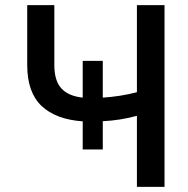

<svg xmlns="http://www.w3.org/2000/svg" viewBox="-20 -727 731 747"><path d="M379.9 -347.2Q448.7 -351.6 512.7 -368.2V-707H620.1V0H512.7V-276.4Q448.7 -258.8 379.9 -255.4V-145.5H301.8V-254.9Q197.3 -262.2 141.6 -314.9Q85.9 -367.7 85.9 -473.6V-707H191.4V-473.6Q191.4 -412.6 219 -382.8Q246.6 -353 301.8 -347.2V-490.2H379.9Z"/></svg>

Font: Pretendard GOV Medium
Style: Regular
Weight: 500
Designer: Base glyphs from Inter by Rasmus Andersson; Hangeul glyphs from Noto Sans CJK(Source Han Sans) by Jang Soo-young and Kan
Foundry: Kil Hyung-jin
Version: Version 1.309